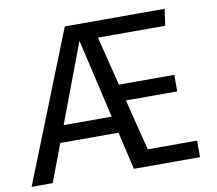

<svg xmlns="http://www.w3.org/2000/svg" viewBox="-89 -779 981 869"><g transform="rotate(-10 402.0 -344.5)"><path d="M262 -689H721L710 -613H401L535 -76H762V0H458L316 -613L85 0H-12ZM162 -250H416L433 -173H134ZM441 -387H712V-311H461Z"/></g></svg>

Font: Fira Sans Variable
Style: Regular
Weight: 400
Designer: Carrois Corporate & Edenspiekermann AG
Foundry: Carrois Corporate GbR & Edenspiekermann AG
Version: Version 4.202